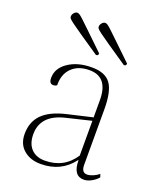

<svg xmlns="http://www.w3.org/2000/svg" viewBox="-128 -747 703 840"><g transform="rotate(20 223.5 -326.5)"><path d="M161 12Q113 12 82 -14.5Q51 -41 51 -88Q51 -145 86 -180Q121 -215 194 -232L310 -259V-339Q310 -447 223 -447Q171 -447 141 -417.5Q111 -388 112 -337Q108 -333 103.5 -332Q99 -331 95 -331Q76 -331 76 -358Q76 -403 119.5 -432.5Q163 -462 229 -462Q291 -462 316.5 -427Q342 -392 342 -308V-49Q342 -14 368 -14Q380 -14 395.5 -20.5Q411 -27 422 -37L427 -22Q414 -7 396 2.5Q378 12 362 12Q312 12 312 -60H310Q256 12 161 12ZM173 -8Q262 -8 310 -81V-243L194 -215Q87 -189 87 -100Q87 -56 110 -32Q133 -8 173 -8ZM226 -519Q167 -559 134 -581.5Q101 -604 86.5 -615Q72 -626 68.5 -630.5Q65 -635 65 -639Q65 -649 72 -657Q79 -665 87 -665Q91 -665 96.5 -662Q102 -659 115.5 -646.5Q129 -634 157.5 -606.5Q186 -579 237 -530Q237 -519 226 -519ZM356 -519Q297 -559 264 -581.5Q231 -604 216.5 -615Q202 -626 198.5 -630.5Q195 -635 195 -639Q195 -649 202 -657Q209 -665 217 -665Q221 -665 226.5 -662Q232 -659 245.5 -646.5Q259 -634 287.5 -606.5Q316 -579 367 -530Q367 -519 356 -519Z"/></g></svg>

Font: Petrona Thin
Style: Regular
Weight: 100
Designer: Ringo R. Seeber
Foundry: Ringo R. Seeber
Version: Version 2.001; ttfautohint (v1.8.3)